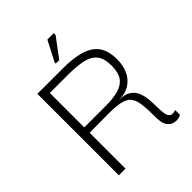

<svg xmlns="http://www.w3.org/2000/svg" viewBox="-209 -822 938 938"><g transform="rotate(-45 260.0 -353.0)"><path d="M65 0V-563H240Q311 -563 360 -549Q409 -535 434.5 -501Q460 -467 460 -405Q460 -367 446 -334Q432 -301 402.5 -280.5Q373 -260 326 -260Q365 -260 387 -245.5Q409 -231 418.5 -208Q428 -185 430.5 -158Q433 -131 433 -105Q433 -79 436 -59Q439 -39 450 -31Q461 -23 485 -31V2Q480 6 465.5 9Q451 12 434 7Q417 2 405 -16Q393 -34 393 -71Q393 -129 388.5 -164Q384 -199 369.5 -217Q355 -235 324 -242Q293 -249 241.5 -249Q190 -249 111 -248V0ZM111 -285H258Q313 -285 348.5 -295.5Q384 -306 401.5 -331.5Q419 -357 419 -403Q419 -456 397 -481.5Q375 -507 334 -515Q293 -523 234 -523H111ZM257 -604H233V-612L287 -716H331V-703Z"/></g></svg>

Font: Darker Grotesque
Style: Regular
Weight: 400
Designer: Gabriel Lam
Foundry: TypeRant
Version: Version 1.000;gftools[0.9.28]